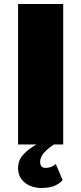

<svg xmlns="http://www.w3.org/2000/svg" viewBox="-20 -720 405 957"><path d="M70 -700V0H295V-700ZM258 97Q248 107 234 112Q220 117 208 117Q193 117 186.5 108.5Q180 100 180 87Q180 73 187.5 58.5Q195 44 211.5 28.5Q228 13 254 -3L212 -28Q177 -10 144.5 10.5Q112 31 91 56.5Q70 82 70 117Q70 151 87.5 173.5Q105 196 131 206.5Q157 217 184 217Q231 217 256 204.5Q281 192 292 177Z"/></svg>

Font: Jost Black
Style: Regular
Weight: 900
Version: Version 3.710